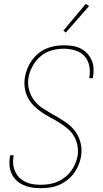

<svg xmlns="http://www.w3.org/2000/svg" viewBox="-20 -981 540 1009"><path d="M194 8Q170 8 147.5 4.5Q125 1 104.5 -8Q84 -17 67.5 -32Q51 -47 41.5 -67Q32 -87 30 -110.5Q28 -134 32 -157L33 -165H52L51 -158Q47 -137 49.5 -116.5Q52 -96 60.5 -78Q69 -60 83 -46.5Q97 -33 115 -24.5Q133 -16 153.5 -13Q174 -10 195 -10Q216 -10 238.5 -13.5Q261 -17 281 -25.5Q301 -34 320 -48.5Q339 -63 352.5 -81Q366 -99 375 -120Q384 -141 388 -162Q392 -191 386.5 -218Q381 -245 367.5 -267.5Q354 -290 333 -307Q312 -324 289.5 -338Q267 -352 243 -364.5Q219 -377 197.5 -392Q176 -407 157 -426Q138 -445 126 -468.5Q114 -492 110 -520Q106 -548 111 -576Q115 -599 124 -621.5Q133 -644 147.5 -664Q162 -684 181.5 -700Q201 -716 223 -725.5Q245 -735 269 -739Q293 -743 315 -743Q339 -743 361.5 -739.5Q384 -736 403 -726.5Q422 -717 437 -701.5Q452 -686 461 -666Q470 -646 471.5 -623.5Q473 -601 469 -578L468 -570H449L450 -577Q455 -608 448.5 -637.5Q442 -667 422.5 -687.5Q403 -708 374 -716.5Q345 -725 314 -725Q283 -725 251 -716Q219 -707 193.5 -685.5Q168 -664 151.5 -634Q135 -604 130 -574Q124 -540 133 -508Q142 -476 161 -451.5Q180 -427 207.5 -410Q235 -393 262 -377H263Q293 -360 322.5 -340.5Q352 -321 373 -294Q394 -267 403 -232Q412 -197 406 -159Q402 -136 392.5 -113Q383 -90 368 -70Q353 -50 332.5 -34Q312 -18 289 -8.5Q266 1 241.5 4.5Q217 8 194 8ZM326 -810 313 -820 431 -961 448 -949Z"/></svg>

Font: Iosevka Term Curly Th Obl
Style: Regular
Weight: 100
Italic angle: -9°
Designer: Belleve Invis
Foundry: Belleve Invis
Version: Version 32.3.0